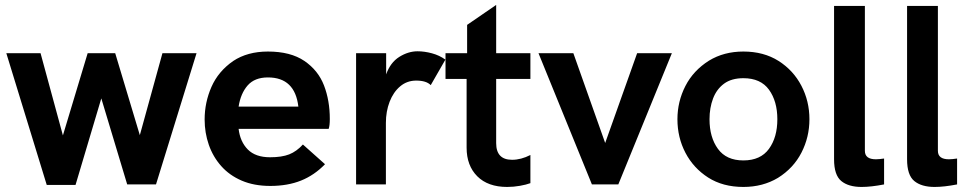

<svg xmlns="http://www.w3.org/2000/svg" viewBox="-20 -730 3827 760"><path d="M279 2H165L5 -519.5H140.5L229 -194L327 -519.5H436L533.5 -195L623 -519.5H758L597.5 0H483.5L381 -340.5Z M1050 6Q985.5 6 936.8 -15Q888 -36 855.5 -72.8Q823 -109.5 806.5 -157Q790 -204.5 790 -257Q790 -324.5 817 -386Q844 -447.5 903 -488.5Q959.5 -526 1040.5 -526Q1130 -526 1184.8 -488.8Q1239.5 -451.5 1262.5 -391.8Q1285.5 -332 1285.5 -259Q1285.5 -232.5 1281 -220H924.5Q930.5 -169 961 -138.2Q991.5 -107.5 1049 -107.5Q1095.5 -107.5 1124.8 -119Q1154 -130.5 1179 -158L1266.5 -80Q1224.5 -36.5 1171.5 -15.2Q1118.5 6 1050 6ZM1161 -308Q1147.5 -423.5 1040.5 -423.5Q988 -423.5 960.2 -391.8Q932.5 -360 924.5 -308Z M1507.5 0H1389.5V-519.5H1508.5V-435.5Q1525 -482.5 1560.5 -504.8Q1596 -527 1633 -527Q1660 -527 1689.8 -519Q1719.5 -511 1743 -494L1685 -393Q1667.5 -411 1627.5 -411Q1591 -411 1564 -388.2Q1537 -365.5 1522.2 -327.2Q1507.5 -289 1507.5 -243.5Z M1987.5 10Q1911.5 10 1869.2 -32.2Q1827 -74.5 1827 -145.5V-417.5H1743.5V-519.5H1829V-631.5L1944 -710.5V-519.5H2079.5V-417.5H1944V-163.5Q1944 -97.5 2007 -97.5Q2042.5 -97.5 2079.5 -116.5V-5Q2063.5 1 2038.2 5.5Q2013 10 1987.5 10Z M2427.5 0H2323L2111.5 -519.5H2249.5L2375.5 -164L2502 -519.5H2639.5Z M2922.5 10Q2841.5 10 2783.2 -27.2Q2725 -64.5 2693.2 -125.2Q2661.5 -186 2661.5 -258Q2661.5 -328 2693 -389.5Q2724.5 -451 2786.5 -490Q2845.5 -526 2922.5 -526Q3003 -526 3061.8 -488.8Q3120.5 -451.5 3152.2 -390.5Q3184 -329.5 3184 -258Q3184 -187.5 3152.5 -126Q3121 -64.5 3059.5 -26Q2999.5 10 2922.5 10ZM2922.5 -95Q2990.5 -95 3023.8 -140.8Q3057 -186.5 3057 -258Q3057 -329 3024 -374.8Q2991 -420.5 2922.5 -420.5Q2875.5 -420.5 2846 -398.8Q2816.5 -377 2802.5 -340Q2788.5 -303 2788.5 -258Q2788.5 -186.5 2821.8 -140.8Q2855 -95 2922.5 -95Z M3390.5 10Q3338.5 10 3310 -13.5Q3281.5 -37 3281.5 -99.5V-706.5H3403.5V-133Q3403.5 -99.5 3447 -99.5Q3459.5 -99.5 3479.5 -102.5V0Q3428 10 3390.5 10Z M3679.5 10Q3627.5 10 3599 -13.5Q3570.5 -37 3570.5 -99.5V-706.5H3692.5V-133Q3692.5 -99.5 3736 -99.5Q3748.5 -99.5 3768.5 -102.5V0Q3717 10 3679.5 10Z"/></svg>

Font: Acari Sans
Style: Bold
Weight: 700
Designer: Alfredo Marco Pradil and Stefan Peev (font) & Cristiano Sobral (main changes)
Foundry: Alfredo Marco Pradil and Stefan Peev (font) & Cristiano Sobral (main changes)
Version: Version 1.063; ttfautohint (v1.8.3)